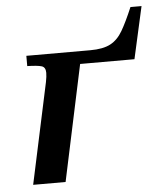

<svg xmlns="http://www.w3.org/2000/svg" viewBox="-47 -648 583 690"><g transform="rotate(-5 244.5 -303.0)"><path d="M162 0H45L123 -364Q127 -384 127 -397Q127 -417 113 -421.5Q99 -426 61 -427V-464H292Q338 -464 364.5 -478Q391 -492 409 -523Q427 -554 449 -606H489L447 -418H251Z"/></g></svg>

Font: STIX Two Text SemiBold
Style: Italic
Weight: 600
Italic angle: -12°
Designer: Ross Mills, John Hudson & Paul Hanslow, Tiro Typeworks Ltd; with prior portions MicroPress Inc. and Coen Hoffman, Elsevi
Foundry: Tiro Typeworks Ltd
Version: Version 2.13 b171